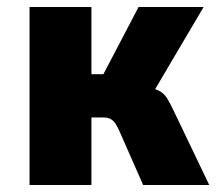

<svg xmlns="http://www.w3.org/2000/svg" viewBox="-20 -526 621 546"><path d="M64 0V-506H240V-315H274L374 -506H559L405 -245L392 -280Q418 -275 432 -268Q446 -261 454.5 -247.5Q463 -234 473 -213L575 0H387L321 -150Q315 -164 309 -173.5Q303 -183 294.5 -187.5Q286 -192 273 -192H240V0Z"/></svg>

Font: Nunito Sans 7pt Condensed Black
Style: Regular
Weight: 900
Width: 3
Designer: Vernon Adams
Foundry: Vernon Adams
Version: Version 3.101;gftools[0.9.27]